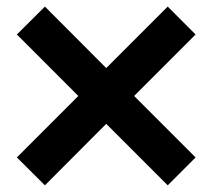

<svg xmlns="http://www.w3.org/2000/svg" viewBox="-20 -679 640 578"><path d="M115.2 -121.1 30.8 -205.1 215.8 -390.1 30.8 -575.2 115.2 -659.2 299.8 -474.1 484.9 -659.2 568.8 -575.2 383.8 -390.1 568.8 -205.1 484.9 -121.1 299.8 -306.2Z"/></svg>

Font: Cooper Hewitt
Style: Semibold
Weight: 709
Designer: Village Type and Design LLC
Foundry: Cooper Hewitt Smithsonian Design Museum
Version: 1.000